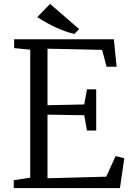

<svg xmlns="http://www.w3.org/2000/svg" viewBox="-20 -958 685 978"><path d="M170 -871 235 -938 383 -810 359 -785Q315 -795 264 -818.5Q213 -842 170 -871ZM134 -53V-705L52 -713V-758H560L574 -618H523L500 -704L222 -710V-422L409 -426L423 -503H470V-293H423L409 -371L222 -374V-50L521 -58L569 -163L613 -152L591 0H50V-40Z"/></svg>

Font: Grenzecho Serif
Style: Serif-Regular
Weight: 400
Designer: Dan Reynolds
Foundry: Dan Reynolds
Version: Version 1.001; ttfautohint (v1.1) -l 5 -r 5 -G 72 -x 0 -D la